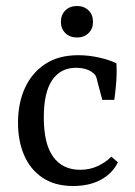

<svg xmlns="http://www.w3.org/2000/svg" viewBox="-20 -610 450 640"><path d="M40 -201Q40 -266 63 -316.5Q86 -367 130.5 -396.5Q175 -426 241 -426Q276 -426 311 -418Q346 -410 368 -399Q370 -370 367.5 -337.5Q365 -305 361 -277H321L305 -337Q303 -348 300 -355Q297 -362 290 -367Q281 -375 266 -379.5Q251 -384 233 -384Q182 -384 154 -343Q126 -302 126 -219Q126 -130 157.5 -87Q189 -44 247 -44Q280 -44 307 -57Q334 -70 351 -88L373 -69Q355 -32 316.5 -11Q278 10 224 10Q163 10 122 -17.5Q81 -45 60.5 -92.5Q40 -140 40 -201ZM290 -537Q290 -514 275 -499.5Q260 -485 237 -485Q213 -485 198 -499.5Q183 -514 183 -537Q183 -561 198 -575.5Q213 -590 237 -590Q260 -590 275 -575.5Q290 -561 290 -537Z"/></svg>

Font: Yrsa
Style: Regular
Weight: 400
Designer: Anna Giedrys (Yrsa+Rasa design), David Brezina (Yrsa art-direction, Rasa art-direction, design)
Foundry: Rosetta Type Foundry
Version: Version 2.004